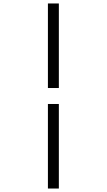

<svg xmlns="http://www.w3.org/2000/svg" viewBox="-20 -918 615 1106"><path d="M256 168V-319H319V168ZM256 -411V-898H319V-411Z"/></svg>

Font: Jozsika Light
Style: Regular
Weight: 300
Monospace: yes
Designer: Belleve Invis
Foundry: Belleve Invis
Version: 2.1.0